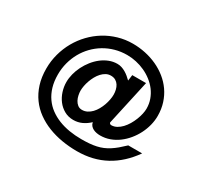

<svg xmlns="http://www.w3.org/2000/svg" viewBox="-155 -844 1325 1239"><g transform="rotate(30 507.5 -224.0)"><path d="M809.6 -31Q785.6 -8 764.7 9.6Q743.8 27.1 723.3 40.2Q702.8 53.3 681.9 62.1Q661 70.8 637.5 76Q614 81.2 586.7 83.5Q559.5 85.8 526.5 85.8Q480.3 85.8 437.1 78.7Q393.8 71.6 356.2 56.7Q318.6 41.8 287.6 18.9Q256.6 -3.9 234.3 -35.8Q211.9 -67.8 199.7 -108.7Q187.5 -149.6 187.5 -200.6Q187.5 -246.5 198.8 -289Q210.2 -331.5 230.8 -368.4Q251.5 -405.3 280.8 -435.6Q310.2 -465.9 346.3 -487.6Q382.5 -509.3 424.7 -521.1Q466.8 -532.9 513.3 -532.9Q547.1 -532.9 580.8 -525.4Q614.6 -518 645.6 -503.7Q676.7 -489.4 703.7 -468.5Q730.8 -447.6 750.7 -421.1Q770.6 -394.6 782 -362.9Q793.5 -331.2 793.5 -294.9Q793.5 -277.1 788.6 -255.1Q783.7 -233.1 774.7 -210.1Q765.7 -187.1 752.7 -165.2Q739.6 -143.4 723.7 -126.5Q707.8 -109.7 689 -99.3Q670.1 -88.9 649.5 -88.9Q647 -88.9 644.4 -89.6Q641.9 -90.4 639.9 -91.9Q637.9 -93.5 636.2 -95.6Q634.6 -97.8 634.3 -100.7L708.2 -436.6H605.4L599.6 -392.8Q588.2 -404.3 575.2 -414.9Q562.3 -425.6 548.3 -433.7Q534.3 -441.9 518.9 -446.9Q503.6 -451.9 486.8 -451.9Q455.4 -451.9 426.1 -440.3Q396.9 -428.8 371.6 -409Q346.3 -389.2 325.5 -362.8Q304.8 -336.5 290 -307Q275.2 -277.4 267.2 -246.2Q259.3 -215 259.3 -185.6Q259.3 -150.9 270.2 -116.9Q281.1 -82.9 301.6 -56Q322.2 -29 352 -12.3Q381.7 4.5 419.5 4.5Q436.7 4.5 452.5 1Q468.3 -2.4 482.8 -9.2Q497.3 -15.9 510.7 -25.2Q524.2 -34.6 536.6 -46.3Q539.3 -31.4 547.7 -21.8Q556.2 -12.1 567.8 -6.3Q579.4 -0.5 593 2Q606.5 4.5 619.7 4.5Q656.8 4.5 690.3 -7.7Q723.8 -19.8 752.6 -41.2Q781.3 -62.5 804.8 -91.1Q828.3 -119.6 844.9 -152.3Q861.5 -185.1 870.5 -220.3Q879.4 -255.5 879.4 -290Q879.4 -341.4 865.1 -385.4Q850.9 -429.4 825.7 -465.3Q800.5 -501.3 765.7 -529.2Q730.9 -557.1 689.6 -576.1Q648.3 -595.1 602.3 -604.9Q556.2 -614.7 508.5 -614.7Q452.5 -614.7 400.5 -599.4Q348.5 -584.1 303.7 -556.6Q258.9 -529.1 221.9 -490.6Q185 -452.1 158.7 -405.6Q132.5 -359.1 118 -306.1Q103.5 -253 103.5 -196.4Q103.5 -132.6 119.9 -80.9Q136.3 -29.1 165.7 11.3Q195 51.8 235.9 81.3Q276.8 110.8 325.3 129.8Q373.8 148.8 428.5 158.1Q483.2 167.3 540.6 167.3Q600.5 167.3 653.2 154.6Q705.9 141.9 752.2 116.8Q798.5 91.7 838.7 54.7Q878.9 17.7 913.1 -31ZM564.5 -266.8Q564.5 -249.6 560.6 -229.1Q556.8 -208.5 549.4 -187.7Q542 -167 531 -147.5Q520 -128 505.7 -113Q491.3 -98 473.8 -89Q456.2 -79.9 435.6 -79.9Q416.6 -79.9 403.4 -90.4Q390.1 -100.9 381.9 -116.3Q373.7 -131.7 370 -149.9Q366.2 -168 366.2 -183.5Q366.2 -199.7 369.9 -219.4Q373.6 -239.1 380.8 -259.2Q387.9 -279.4 398.4 -298.4Q408.9 -317.4 422.5 -332.2Q436.1 -347 452.6 -356.1Q469 -365.1 488.4 -365.1Q509.3 -365.1 523.8 -356.5Q538.3 -347.9 547.2 -334Q556.2 -320 560.3 -302.5Q564.5 -285 564.5 -266.8Z"/></g></svg>

Font: Saysettha
Style: Regular
Weight: 400
Designer: John M. Durdin
Foundry: Lao Script for Windows
Version: Version 2.201